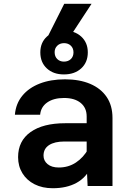

<svg xmlns="http://www.w3.org/2000/svg" viewBox="-20 -987 690 1019"><path d="M445 0 440 -108V-369Q440 -415 408 -441Q376 -467 320 -467Q265 -467 231 -443.5Q197 -420 193 -378H59Q64 -437 98.5 -479Q133 -521 191 -543.5Q249 -566 325 -566Q402 -566 458.5 -542Q515 -518 546 -472.5Q577 -427 577 -361V0ZM260 12Q205 12 163.5 -9Q122 -30 99 -67.5Q76 -105 76 -153Q76 -239 142 -286Q208 -333 326 -333H455V-236H322Q270 -236 240.5 -217Q211 -198 211 -161Q211 -134 232.5 -116Q254 -98 292 -98Q343 -98 383 -124.5Q423 -151 449 -197L464 -102Q438 -45 386 -16.5Q334 12 260 12ZM319 -592Q263 -592 228.5 -624Q194 -656 194 -709Q194 -761 229 -793Q264 -825 319 -825Q376 -825 411 -793Q446 -761 446 -709Q446 -656 411 -624Q376 -592 319 -592ZM319 -660Q342 -660 356 -673.5Q370 -687 370 -709Q370 -731 356 -744.5Q342 -758 320 -758Q298 -758 284 -744.5Q270 -731 270 -710Q270 -687 284 -673.5Q298 -660 319 -660ZM235 -796 321 -967H466L354 -796Z"/></svg>

Font: Azeret Mono SemiBold
Style: Regular
Weight: 600
Designer: Martin Vácha
Foundry: Displaay
Version: Version 1.002